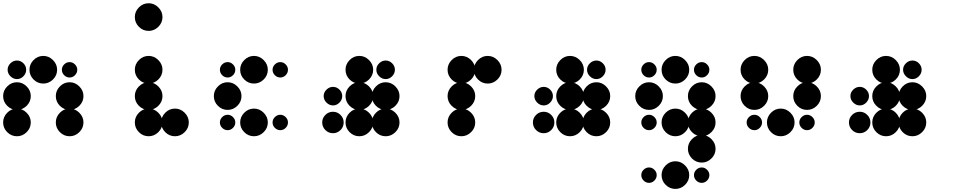

<svg xmlns="http://www.w3.org/2000/svg" viewBox="-24 -858 6044 1215"><path d="M416.7 -170.8Q451.7 -170.8 477.9 -144.6Q504.2 -118.3 504.2 -83.3Q504.2 -47.5 477.9 -21.7Q451.7 4.2 416.7 4.2Q380.8 4.2 355 -21.7Q329.2 -47.5 329.2 -83.3Q329.2 -118.3 355 -144.6Q380.8 -170.8 416.7 -170.8ZM83.3 -170.8Q118.3 -170.8 144.6 -144.6Q170.8 -118.3 170.8 -83.3Q170.8 -47.5 144.6 -21.7Q118.3 4.2 83.3 4.2Q47.5 4.2 21.7 -21.7Q-4.2 -47.5 -4.2 -83.3Q-4.2 -118.3 21.7 -144.6Q47.5 -170.8 83.3 -170.8ZM416.7 -337.5Q451.7 -337.5 477.9 -311.2Q504.2 -285 504.2 -250Q504.2 -214.2 477.9 -188.3Q451.7 -162.5 416.7 -162.5Q380.8 -162.5 355 -188.3Q329.2 -214.2 329.2 -250Q329.2 -285 355 -311.2Q380.8 -337.5 416.7 -337.5ZM83.3 -337.5Q118.3 -337.5 144.6 -311.2Q170.8 -285 170.8 -250Q170.8 -214.2 144.6 -188.3Q118.3 -162.5 83.3 -162.5Q47.5 -162.5 21.7 -188.3Q-4.2 -214.2 -4.2 -250Q-4.2 -285 21.7 -311.2Q47.5 -337.5 83.3 -337.5ZM416.7 -465Q435.8 -465 450.4 -450.4Q465 -435.8 465 -416.7Q465 -396.7 450.4 -382.1Q435.8 -367.5 416.7 -367.5Q396.7 -367.5 382.1 -382.1Q367.5 -396.7 367.5 -416.7Q367.5 -435.8 382.1 -450.4Q396.7 -465 416.7 -465ZM250 -504.2Q285 -504.2 311.2 -477.9Q337.5 -451.7 337.5 -416.7Q337.5 -380.8 311.2 -355Q285 -329.2 250 -329.2Q214.2 -329.2 188.3 -355Q162.5 -380.8 162.5 -416.7Q162.5 -451.7 188.3 -477.9Q214.2 -504.2 250 -504.2ZM42.1 -457.5Q60 -475 83.3 -475Q106.7 -475 124.2 -457.5Q141.7 -440 141.7 -416.7Q141.7 -393.3 124.2 -375.4Q106.7 -357.5 83.3 -357.5Q60 -357.5 42.1 -375.4Q24.2 -393.3 24.2 -416.7Q24.2 -440 42.1 -457.5Z M1083.3 -170.8Q1118.3 -170.8 1144.6 -144.6Q1170.8 -118.3 1170.8 -83.3Q1170.8 -47.5 1144.6 -21.7Q1118.3 4.2 1083.3 4.2Q1047.5 4.2 1021.7 -21.7Q995.8 -47.5 995.8 -83.3Q995.8 -118.3 1021.7 -144.6Q1047.5 -170.8 1083.3 -170.8ZM916.7 -170.8Q951.7 -170.8 977.9 -144.6Q1004.2 -118.3 1004.2 -83.3Q1004.2 -47.5 977.9 -21.7Q951.7 4.2 916.7 4.2Q880.8 4.2 855 -21.7Q829.2 -47.5 829.2 -83.3Q829.2 -118.3 855 -144.6Q880.8 -170.8 916.7 -170.8ZM916.7 -337.5Q951.7 -337.5 977.9 -311.2Q1004.2 -285 1004.2 -250Q1004.2 -214.2 977.9 -188.3Q951.7 -162.5 916.7 -162.5Q880.8 -162.5 855 -188.3Q829.2 -214.2 829.2 -250Q829.2 -285 855 -311.2Q880.8 -337.5 916.7 -337.5ZM916.7 -504.2Q951.7 -504.2 977.9 -477.9Q1004.2 -451.7 1004.2 -416.7Q1004.2 -380.8 977.9 -355Q951.7 -329.2 916.7 -329.2Q880.8 -329.2 855 -355Q829.2 -380.8 829.2 -416.7Q829.2 -451.7 855 -477.9Q880.8 -504.2 916.7 -504.2ZM916.7 -837.5Q951.7 -837.5 977.9 -811.3Q1004.2 -785 1004.2 -750Q1004.2 -714.2 977.9 -688.3Q951.7 -662.5 916.7 -662.5Q880.8 -662.5 855 -688.3Q829.2 -714.2 829.2 -750Q829.2 -785 855 -811.3Q880.8 -837.5 916.7 -837.5Z M1750 -131.7Q1769.2 -131.7 1783.8 -117.1Q1798.3 -102.5 1798.3 -83.3Q1798.3 -63.3 1783.8 -48.8Q1769.2 -34.2 1750 -34.2Q1730 -34.2 1715.4 -48.8Q1700.8 -63.3 1700.8 -83.3Q1700.8 -102.5 1715.4 -117.1Q1730 -131.7 1750 -131.7ZM1583.3 -170.8Q1618.3 -170.8 1644.6 -144.6Q1670.8 -118.3 1670.8 -83.3Q1670.8 -47.5 1644.6 -21.7Q1618.3 4.2 1583.3 4.2Q1547.5 4.2 1521.7 -21.7Q1495.8 -47.5 1495.8 -83.3Q1495.8 -118.3 1521.7 -144.6Q1547.5 -170.8 1583.3 -170.8ZM1416.7 -131.7Q1435.8 -131.7 1450.4 -117.1Q1465 -102.5 1465 -83.3Q1465 -63.3 1450.4 -48.8Q1435.8 -34.2 1416.7 -34.2Q1396.7 -34.2 1382.1 -48.8Q1367.5 -63.3 1367.5 -83.3Q1367.5 -102.5 1382.1 -117.1Q1396.7 -131.7 1416.7 -131.7ZM1416.7 -337.5Q1451.7 -337.5 1477.9 -311.2Q1504.2 -285 1504.2 -250Q1504.2 -214.2 1477.9 -188.3Q1451.7 -162.5 1416.7 -162.5Q1380.8 -162.5 1355 -188.3Q1329.2 -214.2 1329.2 -250Q1329.2 -285 1355 -311.2Q1380.8 -337.5 1416.7 -337.5ZM1750 -465Q1769.2 -465 1783.8 -450.4Q1798.3 -435.8 1798.3 -416.7Q1798.3 -396.7 1783.8 -382.1Q1769.2 -367.5 1750 -367.5Q1730 -367.5 1715.4 -382.1Q1700.8 -396.7 1700.8 -416.7Q1700.8 -435.8 1715.4 -450.4Q1730 -465 1750 -465ZM1583.3 -504.2Q1618.3 -504.2 1644.6 -477.9Q1670.8 -451.7 1670.8 -416.7Q1670.8 -380.8 1644.6 -355Q1618.3 -329.2 1583.3 -329.2Q1547.5 -329.2 1521.7 -355Q1495.8 -380.8 1495.8 -416.7Q1495.8 -451.7 1521.7 -477.9Q1547.5 -504.2 1583.3 -504.2ZM1416.7 -465Q1435.8 -465 1450.4 -450.4Q1465 -435.8 1465 -416.7Q1465 -396.7 1450.4 -382.1Q1435.8 -367.5 1416.7 -367.5Q1396.7 -367.5 1382.1 -382.1Q1367.5 -396.7 1367.5 -416.7Q1367.5 -435.8 1382.1 -450.4Q1396.7 -465 1416.7 -465Z M2416.7 -170.8Q2451.7 -170.8 2477.9 -144.6Q2504.2 -118.3 2504.2 -83.3Q2504.2 -47.5 2477.9 -21.7Q2451.7 4.2 2416.7 4.2Q2380.8 4.2 2355 -21.7Q2329.2 -47.5 2329.2 -83.3Q2329.2 -118.3 2355 -144.6Q2380.8 -170.8 2416.7 -170.8ZM2250 -170.8Q2285 -170.8 2311.2 -144.6Q2337.5 -118.3 2337.5 -83.3Q2337.5 -47.5 2311.2 -21.7Q2285 4.2 2250 4.2Q2214.2 4.2 2188.3 -21.7Q2162.5 -47.5 2162.5 -83.3Q2162.5 -118.3 2188.3 -144.6Q2214.2 -170.8 2250 -170.8ZM2083.3 -150.8Q2110.8 -150.8 2130.8 -130.8Q2150.8 -110.8 2150.8 -83.3Q2150.8 -55 2130.8 -35Q2110.8 -15 2083.3 -15Q2055 -15 2035 -35Q2015 -55 2015 -83.3Q2015 -110.8 2035 -130.8Q2055 -150.8 2083.3 -150.8ZM2416.7 -337.5Q2451.7 -337.5 2477.9 -311.2Q2504.2 -285 2504.2 -250Q2504.2 -214.2 2477.9 -188.3Q2451.7 -162.5 2416.7 -162.5Q2380.8 -162.5 2355 -188.3Q2329.2 -214.2 2329.2 -250Q2329.2 -285 2355 -311.2Q2380.8 -337.5 2416.7 -337.5ZM2250 -337.5Q2285 -337.5 2311.2 -311.2Q2337.5 -285 2337.5 -250Q2337.5 -214.2 2311.2 -188.3Q2285 -162.5 2250 -162.5Q2214.2 -162.5 2188.3 -188.3Q2162.5 -214.2 2162.5 -250Q2162.5 -285 2188.3 -311.2Q2214.2 -337.5 2250 -337.5ZM2042.1 -290.8Q2060 -308.3 2083.3 -308.3Q2106.7 -308.3 2124.2 -290.8Q2141.7 -273.3 2141.7 -250Q2141.7 -226.7 2124.2 -208.8Q2106.7 -190.8 2083.3 -190.8Q2060 -190.8 2042.1 -208.8Q2024.2 -226.7 2024.2 -250Q2024.2 -273.3 2042.1 -290.8ZM2375.4 -457.5Q2393.3 -475 2416.7 -475Q2440 -475 2457.5 -457.5Q2475 -440 2475 -416.7Q2475 -393.3 2457.5 -375.4Q2440 -357.5 2416.7 -357.5Q2393.3 -357.5 2375.4 -375.4Q2357.5 -393.3 2357.5 -416.7Q2357.5 -440 2375.4 -457.5ZM2250 -504.2Q2285 -504.2 2311.2 -477.9Q2337.5 -451.7 2337.5 -416.7Q2337.5 -380.8 2311.2 -355Q2285 -329.2 2250 -329.2Q2214.2 -329.2 2188.3 -355Q2162.5 -380.8 2162.5 -416.7Q2162.5 -451.7 2188.3 -477.9Q2214.2 -504.2 2250 -504.2Z M3062.5 -504.2Q3097.5 -504.2 3123.8 -477.9Q3150 -451.7 3150 -416.7Q3150 -380.8 3123.8 -355Q3097.5 -329.2 3062.5 -329.2Q3026.7 -329.2 3000.8 -355Q2975 -380.8 2975 -416.7Q2975 -451.7 3000.8 -477.9Q3026.7 -504.2 3062.5 -504.2ZM2854.6 -457.5Q2872.5 -475 2895.8 -475Q2919.2 -475 2936.7 -457.5Q2954.2 -440 2954.2 -416.7Q2954.2 -393.3 2936.7 -375.4Q2919.2 -357.5 2895.8 -357.5Q2872.5 -357.5 2854.6 -375.4Q2836.7 -393.3 2836.7 -416.7Q2836.7 -440 2854.6 -457.5ZM2895.8 -170.8Q2930.8 -170.8 2957.1 -144.6Q2983.3 -118.3 2983.3 -83.3Q2983.3 -47.5 2957.1 -21.7Q2930.8 4.2 2895.8 4.2Q2860 4.2 2834.2 -21.7Q2808.3 -47.5 2808.3 -83.3Q2808.3 -118.3 2834.2 -144.6Q2860 -170.8 2895.8 -170.8ZM2895.8 -337.5Q2930.8 -337.5 2957.1 -311.2Q2983.3 -285 2983.3 -250Q2983.3 -214.2 2957.1 -188.3Q2930.8 -162.5 2895.8 -162.5Q2860 -162.5 2834.2 -188.3Q2808.3 -214.2 2808.3 -250Q2808.3 -285 2834.2 -311.2Q2860 -337.5 2895.8 -337.5ZM2895.8 -504.2Q2930.8 -504.2 2957.1 -477.9Q2983.3 -451.7 2983.3 -416.7Q2983.3 -380.8 2957.1 -355Q2930.8 -329.2 2895.8 -329.2Q2860 -329.2 2834.2 -355Q2808.3 -380.8 2808.3 -416.7Q2808.3 -451.7 2834.2 -477.9Q2860 -504.2 2895.8 -504.2Z M3750 -170.8Q3785 -170.8 3811.3 -144.6Q3837.5 -118.3 3837.5 -83.3Q3837.5 -47.5 3811.3 -21.7Q3785 4.2 3750 4.2Q3714.2 4.2 3688.3 -21.7Q3662.5 -47.5 3662.5 -83.3Q3662.5 -118.3 3688.3 -144.6Q3714.2 -170.8 3750 -170.8ZM3583.3 -170.8Q3618.3 -170.8 3644.6 -144.6Q3670.8 -118.3 3670.8 -83.3Q3670.8 -47.5 3644.6 -21.7Q3618.3 4.2 3583.3 4.2Q3547.5 4.2 3521.7 -21.7Q3495.8 -47.5 3495.8 -83.3Q3495.8 -118.3 3521.7 -144.6Q3547.5 -170.8 3583.3 -170.8ZM3416.7 -150.8Q3444.2 -150.8 3464.2 -130.8Q3484.2 -110.8 3484.2 -83.3Q3484.2 -55 3464.2 -35Q3444.2 -15 3416.7 -15Q3388.3 -15 3368.3 -35Q3348.3 -55 3348.3 -83.3Q3348.3 -110.8 3368.3 -130.8Q3388.3 -150.8 3416.7 -150.8ZM3750 -337.5Q3785 -337.5 3811.3 -311.2Q3837.5 -285 3837.5 -250Q3837.5 -214.2 3811.3 -188.3Q3785 -162.5 3750 -162.5Q3714.2 -162.5 3688.3 -188.3Q3662.5 -214.2 3662.5 -250Q3662.5 -285 3688.3 -311.2Q3714.2 -337.5 3750 -337.5ZM3583.3 -337.5Q3618.3 -337.5 3644.6 -311.2Q3670.8 -285 3670.8 -250Q3670.8 -214.2 3644.6 -188.3Q3618.3 -162.5 3583.3 -162.5Q3547.5 -162.5 3521.7 -188.3Q3495.8 -214.2 3495.8 -250Q3495.8 -285 3521.7 -311.2Q3547.5 -337.5 3583.3 -337.5ZM3375.4 -290.8Q3393.3 -308.3 3416.7 -308.3Q3440 -308.3 3457.5 -290.8Q3475 -273.3 3475 -250Q3475 -226.7 3457.5 -208.8Q3440 -190.8 3416.7 -190.8Q3393.3 -190.8 3375.4 -208.8Q3357.5 -226.7 3357.5 -250Q3357.5 -273.3 3375.4 -290.8ZM3708.8 -457.5Q3726.7 -475 3750 -475Q3773.3 -475 3790.8 -457.5Q3808.3 -440 3808.3 -416.7Q3808.3 -393.3 3790.8 -375.4Q3773.3 -357.5 3750 -357.5Q3726.7 -357.5 3708.8 -375.4Q3690.8 -393.3 3690.8 -416.7Q3690.8 -440 3708.8 -457.5ZM3583.3 -504.2Q3618.3 -504.2 3644.6 -477.9Q3670.8 -451.7 3670.8 -416.7Q3670.8 -380.8 3644.6 -355Q3618.3 -329.2 3583.3 -329.2Q3547.5 -329.2 3521.7 -355Q3495.8 -380.8 3495.8 -416.7Q3495.8 -451.7 3521.7 -477.9Q3547.5 -504.2 3583.3 -504.2Z M4416.7 201.7Q4435.8 201.7 4450.4 216.3Q4465 230.8 4465 250Q4465 270 4450.4 284.6Q4435.8 299.2 4416.7 299.2Q4396.7 299.2 4382.1 284.6Q4367.5 270 4367.5 250Q4367.5 230.8 4382.1 216.3Q4396.7 201.7 4416.7 201.7ZM4250 162.5Q4285 162.5 4311.2 188.8Q4337.5 215 4337.5 250Q4337.5 285.8 4311.2 311.7Q4285 337.5 4250 337.5Q4214.2 337.5 4188.3 311.7Q4162.5 285.8 4162.5 250Q4162.5 215 4188.3 188.8Q4214.2 162.5 4250 162.5ZM4083.3 201.7Q4102.5 201.7 4117.1 216.3Q4131.7 230.8 4131.7 250Q4131.7 270 4117.1 284.6Q4102.5 299.2 4083.3 299.2Q4063.3 299.2 4048.8 284.6Q4034.2 270 4034.2 250Q4034.2 230.8 4048.8 216.3Q4063.3 201.7 4083.3 201.7ZM4416.7 -4.2Q4451.7 -4.2 4477.9 22.1Q4504.2 48.3 4504.2 83.3Q4504.2 119.2 4477.9 145Q4451.7 170.8 4416.7 170.8Q4380.8 170.8 4355 145Q4329.2 119.2 4329.2 83.3Q4329.2 48.3 4355 22.1Q4380.8 -4.2 4416.7 -4.2ZM4416.7 -170.8Q4451.7 -170.8 4477.9 -144.6Q4504.2 -118.3 4504.2 -83.3Q4504.2 -47.5 4477.9 -21.7Q4451.7 4.2 4416.7 4.2Q4380.8 4.2 4355 -21.7Q4329.2 -47.5 4329.2 -83.3Q4329.2 -118.3 4355 -144.6Q4380.8 -170.8 4416.7 -170.8ZM4250 -170.8Q4285 -170.8 4311.2 -144.6Q4337.5 -118.3 4337.5 -83.3Q4337.5 -47.5 4311.2 -21.7Q4285 4.2 4250 4.2Q4214.2 4.2 4188.3 -21.7Q4162.5 -47.5 4162.5 -83.3Q4162.5 -118.3 4188.3 -144.6Q4214.2 -170.8 4250 -170.8ZM4083.3 -131.7Q4102.5 -131.7 4117.1 -117.1Q4131.7 -102.5 4131.7 -83.3Q4131.7 -63.3 4117.1 -48.8Q4102.5 -34.2 4083.3 -34.2Q4063.3 -34.2 4048.8 -48.8Q4034.2 -63.3 4034.2 -83.3Q4034.2 -102.5 4048.8 -117.1Q4063.3 -131.7 4083.3 -131.7ZM4416.7 -337.5Q4451.7 -337.5 4477.9 -311.2Q4504.2 -285 4504.2 -250Q4504.2 -214.2 4477.9 -188.3Q4451.7 -162.5 4416.7 -162.5Q4380.8 -162.5 4355 -188.3Q4329.2 -214.2 4329.2 -250Q4329.2 -285 4355 -311.2Q4380.8 -337.5 4416.7 -337.5ZM4083.3 -337.5Q4118.3 -337.5 4144.6 -311.2Q4170.8 -285 4170.8 -250Q4170.8 -214.2 4144.6 -188.3Q4118.3 -162.5 4083.3 -162.5Q4047.5 -162.5 4021.7 -188.3Q3995.8 -214.2 3995.8 -250Q3995.8 -285 4021.7 -311.2Q4047.5 -337.5 4083.3 -337.5ZM4416.7 -465Q4435.8 -465 4450.4 -450.4Q4465 -435.8 4465 -416.7Q4465 -396.7 4450.4 -382.1Q4435.8 -367.5 4416.7 -367.5Q4396.7 -367.5 4382.1 -382.1Q4367.5 -396.7 4367.5 -416.7Q4367.5 -435.8 4382.1 -450.4Q4396.7 -465 4416.7 -465ZM4250 -504.2Q4285 -504.2 4311.2 -477.9Q4337.5 -451.7 4337.5 -416.7Q4337.5 -380.8 4311.2 -355Q4285 -329.2 4250 -329.2Q4214.2 -329.2 4188.3 -355Q4162.5 -380.8 4162.5 -416.7Q4162.5 -451.7 4188.3 -477.9Q4214.2 -504.2 4250 -504.2ZM4083.3 -465Q4102.5 -465 4117.1 -450.4Q4131.7 -435.8 4131.7 -416.7Q4131.7 -396.7 4117.1 -382.1Q4102.5 -367.5 4083.3 -367.5Q4063.3 -367.5 4048.8 -382.1Q4034.2 -396.7 4034.2 -416.7Q4034.2 -435.8 4048.8 -450.4Q4063.3 -465 4083.3 -465Z M5083.3 -131.7Q5102.5 -131.7 5117.1 -117.1Q5131.7 -102.5 5131.7 -83.3Q5131.7 -63.3 5117.1 -48.8Q5102.5 -34.2 5083.3 -34.2Q5063.3 -34.2 5048.8 -48.8Q5034.2 -63.3 5034.2 -83.3Q5034.2 -102.5 5048.8 -117.1Q5063.3 -131.7 5083.3 -131.7ZM4916.7 -170.8Q4951.7 -170.8 4977.9 -144.6Q5004.2 -118.3 5004.2 -83.3Q5004.2 -47.5 4977.9 -21.7Q4951.7 4.2 4916.7 4.2Q4880.8 4.2 4855 -21.7Q4829.2 -47.5 4829.2 -83.3Q4829.2 -118.3 4855 -144.6Q4880.8 -170.8 4916.7 -170.8ZM4750 -131.7Q4769.2 -131.7 4783.8 -117.1Q4798.3 -102.5 4798.3 -83.3Q4798.3 -63.3 4783.8 -48.8Q4769.2 -34.2 4750 -34.2Q4730 -34.2 4715.4 -48.8Q4700.8 -63.3 4700.8 -83.3Q4700.8 -102.5 4715.4 -117.1Q4730 -131.7 4750 -131.7ZM5083.3 -337.5Q5118.3 -337.5 5144.6 -311.2Q5170.8 -285 5170.8 -250Q5170.8 -214.2 5144.6 -188.3Q5118.3 -162.5 5083.3 -162.5Q5047.5 -162.5 5021.7 -188.3Q4995.8 -214.2 4995.8 -250Q4995.8 -285 5021.7 -311.2Q5047.5 -337.5 5083.3 -337.5ZM4750 -337.5Q4785 -337.5 4811.2 -311.2Q4837.5 -285 4837.5 -250Q4837.5 -214.2 4811.2 -188.3Q4785 -162.5 4750 -162.5Q4714.2 -162.5 4688.3 -188.3Q4662.5 -214.2 4662.5 -250Q4662.5 -285 4688.3 -311.2Q4714.2 -337.5 4750 -337.5ZM5083.3 -504.2Q5118.3 -504.2 5144.6 -477.9Q5170.8 -451.7 5170.8 -416.7Q5170.8 -380.8 5144.6 -355Q5118.3 -329.2 5083.3 -329.2Q5047.5 -329.2 5021.7 -355Q4995.8 -380.8 4995.8 -416.7Q4995.8 -451.7 5021.7 -477.9Q5047.5 -504.2 5083.3 -504.2ZM4750 -504.2Q4785 -504.2 4811.2 -477.9Q4837.5 -451.7 4837.5 -416.7Q4837.5 -380.8 4811.2 -355Q4785 -329.2 4750 -329.2Q4714.2 -329.2 4688.3 -355Q4662.5 -380.8 4662.5 -416.7Q4662.5 -451.7 4688.3 -477.9Q4714.2 -504.2 4750 -504.2Z M5750 -170.8Q5785 -170.8 5811.2 -144.6Q5837.5 -118.3 5837.5 -83.3Q5837.5 -47.5 5811.2 -21.7Q5785 4.2 5750 4.2Q5714.2 4.2 5688.3 -21.7Q5662.5 -47.5 5662.5 -83.3Q5662.5 -118.3 5688.3 -144.6Q5714.2 -170.8 5750 -170.8ZM5583.3 -170.8Q5618.3 -170.8 5644.6 -144.6Q5670.8 -118.3 5670.8 -83.3Q5670.8 -47.5 5644.6 -21.7Q5618.3 4.2 5583.3 4.2Q5547.5 4.2 5521.7 -21.7Q5495.8 -47.5 5495.8 -83.3Q5495.8 -118.3 5521.7 -144.6Q5547.5 -170.8 5583.3 -170.8ZM5416.7 -150.8Q5444.2 -150.8 5464.2 -130.8Q5484.2 -110.8 5484.2 -83.3Q5484.2 -55 5464.2 -35Q5444.2 -15 5416.7 -15Q5388.3 -15 5368.3 -35Q5348.3 -55 5348.3 -83.3Q5348.3 -110.8 5368.3 -130.8Q5388.3 -150.8 5416.7 -150.8ZM5750 -337.5Q5785 -337.5 5811.2 -311.2Q5837.5 -285 5837.5 -250Q5837.5 -214.2 5811.2 -188.3Q5785 -162.5 5750 -162.5Q5714.2 -162.5 5688.3 -188.3Q5662.5 -214.2 5662.5 -250Q5662.5 -285 5688.3 -311.2Q5714.2 -337.5 5750 -337.5ZM5583.3 -337.5Q5618.3 -337.5 5644.6 -311.2Q5670.8 -285 5670.8 -250Q5670.8 -214.2 5644.6 -188.3Q5618.3 -162.5 5583.3 -162.5Q5547.5 -162.5 5521.7 -188.3Q5495.8 -214.2 5495.8 -250Q5495.8 -285 5521.7 -311.2Q5547.5 -337.5 5583.3 -337.5ZM5375.4 -290.8Q5393.3 -308.3 5416.7 -308.3Q5440 -308.3 5457.5 -290.8Q5475 -273.3 5475 -250Q5475 -226.7 5457.5 -208.8Q5440 -190.8 5416.7 -190.8Q5393.3 -190.8 5375.4 -208.8Q5357.5 -226.7 5357.5 -250Q5357.5 -273.3 5375.4 -290.8ZM5708.8 -457.5Q5726.7 -475 5750 -475Q5773.3 -475 5790.8 -457.5Q5808.3 -440 5808.3 -416.7Q5808.3 -393.3 5790.8 -375.4Q5773.3 -357.5 5750 -357.5Q5726.7 -357.5 5708.8 -375.4Q5690.8 -393.3 5690.8 -416.7Q5690.8 -440 5708.8 -457.5ZM5583.3 -504.2Q5618.3 -504.2 5644.6 -477.9Q5670.8 -451.7 5670.8 -416.7Q5670.8 -380.8 5644.6 -355Q5618.3 -329.2 5583.3 -329.2Q5547.5 -329.2 5521.7 -355Q5495.8 -380.8 5495.8 -416.7Q5495.8 -451.7 5521.7 -477.9Q5547.5 -504.2 5583.3 -504.2Z"/></svg>

Font: 0xA000-Dots-Mono
Style: Dots-Mono
Weight: 400
Version: Version 0.1